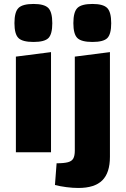

<svg xmlns="http://www.w3.org/2000/svg" viewBox="-20 -763 630 962"><path d="M59.6 -479.3 235.6 -501.9V0H59.6ZM147.8 -552.8Q92.6 -552.8 72.5 -572.4Q52.4 -592 52.4 -647Q52.4 -702.9 72.6 -723Q92.8 -743.2 148.1 -743.2Q201.8 -743.2 221.9 -723Q242 -702.7 242 -646.7Q242 -592.2 222.8 -572.5Q203.6 -552.8 147.8 -552.8ZM372.6 178.8Q344.5 178.8 312.8 174.7Q281.2 170.5 255.3 164L263.6 55.1Q300.6 55.1 320.3 49.8Q340 44.6 347.4 30.8Q354.8 17 354.8 -8.2V-479.3L530.8 -501.9V22.8Q530.8 102.8 492.4 140.8Q454.1 178.8 372.6 178.8ZM443 -552.8Q387.8 -552.8 367.7 -572.4Q347.6 -592 347.6 -647Q347.6 -702.9 367.8 -723Q388 -743.2 443.3 -743.2Q497 -743.2 517.1 -723Q537.2 -702.7 537.2 -646.7Q537.2 -592.2 518 -572.5Q498.8 -552.8 443 -552.8Z"/></svg>

Font: Changa
Style: Regular
Weight: 400
Designer: Eduardo Rodriguez Tunni
Foundry: Eduardo Rodriguez Tunni
Version: Version 3.003